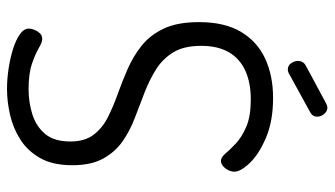

<svg xmlns="http://www.w3.org/2000/svg" viewBox="-218 -554 931 534"><g transform="rotate(-90 247.0 -287.5)"><path d="M241 7Q177 7 131 -12.5Q85 -32 60.5 -57.5Q36 -83 36 -101Q36 -109 40.5 -118Q45 -127 52 -132.5Q59 -138 66 -138Q76 -138 86.5 -125.5Q97 -113 114.5 -96.5Q132 -80 161 -67.5Q190 -55 237 -55Q284 -55 317.5 -70.5Q351 -86 368.5 -116.5Q386 -147 386 -193Q386 -241 368 -270.5Q350 -300 320.5 -318.5Q291 -337 256 -350.5Q221 -364 185.5 -377.5Q150 -391 120.5 -411.5Q91 -432 72.5 -465.5Q54 -499 54 -551Q54 -606 74 -641Q94 -676 125.5 -696Q157 -716 194 -724.5Q231 -733 266 -733Q294 -733 323.5 -728.5Q353 -724 378 -716Q403 -708 418.5 -697Q434 -686 434 -672Q434 -665 430.5 -656.5Q427 -648 421 -641.5Q415 -635 405 -635Q396 -635 380 -644.5Q364 -654 336.5 -663.5Q309 -673 265 -673Q229 -673 195.5 -662.5Q162 -652 141 -627Q120 -602 120 -557Q120 -517 138.5 -492.5Q157 -468 186.5 -453Q216 -438 251 -425.5Q286 -413 321.5 -397.5Q357 -382 386.5 -358.5Q416 -335 434 -297Q452 -259 452 -199Q452 -128 425 -82.5Q398 -37 350.5 -15Q303 7 241 7ZM214 158Q204 158 196.5 149Q189 140 189 130Q189 117 200 111L311 50Q316 48 320 48Q331 48 337.5 57Q344 66 344 76Q344 91 331 98L225 155Q222 156 219.5 157Q217 158 214 158Z"/></g></svg>

Font: Dosis ExtraLight
Style: Regular
Weight: 400
Version: Version 3.001; ttfautohint (v1.8.2)